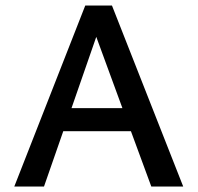

<svg xmlns="http://www.w3.org/2000/svg" viewBox="-20 -678 718 698"><path d="M530 0 456 -201H210L140 0H32L290 -658H387L646 0ZM240 -285H425L330 -544Z"/></svg>

Font: EauTestText Semibold
Style: Regular
Weight: 600
Designer: Christian Thalmann (Catharsis Fonts)
Version: Version 0.001;PS 000.001;hotconv 1.0.88;makeotf.lib2.5.64775